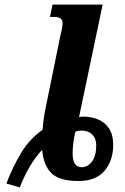

<svg xmlns="http://www.w3.org/2000/svg" viewBox="-20 -780 545 838"><path d="M8 21Q33 -46 70 -109Q107 -172 166 -214Q168 -242 171.5 -266Q175 -290 180 -313L243 -622Q247 -638 250 -652Q253 -666 253 -679Q253 -706 218 -706H198L209 -760H428L325 -269Q333 -271 343 -271Q378 -271 407.5 -259Q437 -247 455.5 -220Q474 -193 474 -147Q474 -80 436.5 -35Q399 10 323 10Q239 10 204.5 -24Q170 -58 164 -126Q134 -94 110 -53Q86 -12 66 38ZM338 -50Q350 -50 364.5 -58.5Q379 -67 389.5 -88.5Q400 -110 400 -146Q400 -175 383 -192.5Q366 -210 335 -210Q320 -210 309 -205Q303 -181 300 -156Q297 -131 297 -110Q297 -50 338 -50Z"/></svg>

Font: Noto Serif ExtraCondensed ExtraBold
Style: Italic
Weight: 800
Width: 2
Italic angle: -12°
Designer: Monotype Design Team
Foundry: Monotype Imaging Inc.
Version: Version 2.013